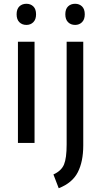

<svg xmlns="http://www.w3.org/2000/svg" viewBox="-20 -757 536 1017"><path d="M120 -737Q142 -737 156.5 -723Q171 -709 171 -681Q171 -654 156.5 -639.5Q142 -625 120 -625Q97 -625 82.5 -639.5Q68 -654 68 -681Q68 -709 82.5 -723Q97 -737 120 -737ZM326 -681Q326 -709 340.5 -723Q355 -737 378 -737Q400 -737 414.5 -723Q429 -709 429 -681Q429 -654 414.5 -639.5Q400 -625 378 -625Q355 -625 340.5 -639.5Q326 -654 326 -681ZM163 -536V0H75V-536ZM291 240 263 167Q305 148 319 114.5Q333 81 333 8V-536H421V13Q421 99 392 155.5Q363 212 291 240Z"/></svg>

Font: Advent Sans Logo
Style: Regular
Weight: 400
Designer: Types & Symbols
Foundry: Types & Symbols
Version: Version 1.002